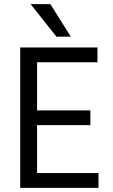

<svg xmlns="http://www.w3.org/2000/svg" viewBox="-20 -902 541 922"><path d="M453 0H77V-674H448V-603H158V-372H414V-301H158V-71H453ZM320 -726H251L127 -882H222Z"/></svg>

Font: Hind Madurai
Style: Regular
Weight: 400
Designer: Jyotish Sonowal
Foundry: Indian Type Foundry
Version: Version 1.001;PS 1.0;hotconv 1.0.86;makeotf.lib2.5.63406; tt